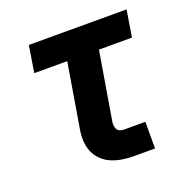

<svg xmlns="http://www.w3.org/2000/svg" viewBox="-99 -615 699 711"><g transform="rotate(-20 250.0 -260.0)"><path d="M312 0Q289 0 266.5 -3.5Q244 -7 224 -15.5Q204 -24 188.5 -39Q173 -54 164.5 -74Q156 -94 155 -117Q154 -140 158 -163L200 -415H70L87 -520H472L455 -415H325L280 -146Q279 -138 280 -130Q281 -122 285 -116Q289 -110 296.5 -107.5Q304 -105 312 -105H395V0Z"/></g></svg>

Font: Iosevka SS04 Extrabold Oblique
Style: Regular
Weight: 800
Italic angle: -9°
Monospace: yes
Designer: Belleve Invis
Foundry: Belleve Invis
Version: Version 19.0.0; ttfautohint (v1.8.4)